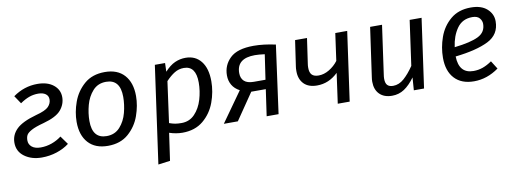

<svg xmlns="http://www.w3.org/2000/svg" viewBox="-60 -883 3885 1444"><g transform="rotate(-10 1882.5 -161.5)"><path d="M429 -409Q429 -355 392.5 -311.5Q356 -268 257 -241Q193 -224 162 -207Q131 -190 122.5 -173.5Q114 -157 114 -133Q114 -103 137.5 -83.5Q161 -64 205 -64Q248 -64 289 -78.5Q330 -93 364 -119L410 -55Q370 -24 315 -6Q260 12 200 12Q122 12 68.5 -27Q15 -66 15 -133Q15 -193 59.5 -236.5Q104 -280 212 -310Q285 -329 308.5 -353.5Q332 -378 332 -409Q332 -436 311 -451Q290 -466 255 -466Q218 -466 185 -454Q152 -442 116 -417L75 -478Q160 -539 261 -539Q338 -539 383.5 -502.5Q429 -466 429 -409Z M503 -206Q503 -280 530.5 -356.5Q558 -433 619 -486Q680 -539 776 -539Q873 -539 925 -481Q977 -423 977 -321Q977 -248 950 -171.5Q923 -95 862 -41.5Q801 12 705 12Q608 12 555.5 -46Q503 -104 503 -206ZM881 -331Q881 -465 773 -465Q710 -465 671 -421.5Q632 -378 615.5 -316.5Q599 -255 599 -196Q599 -62 708 -62Q771 -62 810 -105.5Q849 -149 865 -210.5Q881 -272 881 -331Z M1157 -527H1235L1233 -461Q1272 -504 1311 -521.5Q1350 -539 1393 -539Q1468 -539 1511 -484.5Q1554 -430 1554 -332Q1554 -251 1525 -172Q1496 -93 1433 -40.5Q1370 12 1274 12Q1225 12 1174 -5L1144 204L1053 216ZM1459 -339Q1459 -466 1367 -466Q1328 -466 1295.5 -446Q1263 -426 1229 -390L1186 -77Q1211 -68 1231 -64.5Q1251 -61 1279 -61Q1340 -61 1380.5 -103.5Q1421 -146 1440 -210Q1459 -274 1459 -339Z M2080 -519 2009 0H1918L1947 -202H1836L1698 0H1591L1753 -228Q1715 -248 1696 -280.5Q1677 -313 1677 -354Q1677 -432 1732.5 -485.5Q1788 -539 1913 -539Q1989 -539 2080 -519ZM1771 -355Q1771 -316 1794.5 -294Q1818 -272 1868 -272H1957L1985 -462Q1939 -468 1910 -468Q1771 -468 1771 -355Z M2552 0H2461L2493 -230Q2423 -162 2333 -162Q2267 -162 2232 -198Q2197 -234 2197 -295Q2197 -317 2199 -328L2228 -527H2319L2291 -333Q2289 -322 2289 -304Q2289 -268 2305.5 -251Q2322 -234 2357 -234Q2398 -234 2438 -258Q2478 -282 2506 -319L2535 -527H2626Z M2745 -118Q2745 -135 2748 -153L2801 -527H2892L2840 -157Q2837 -139 2837 -124Q2837 -90 2851.5 -75Q2866 -60 2895 -60Q2940 -60 2978.5 -94Q3017 -128 3055 -184L3103 -527H3194L3120 0H3042L3049 -97Q3010 -43 2968.5 -15.5Q2927 12 2875 12Q2814 12 2779.5 -22.5Q2745 -57 2745 -118Z M3396 -196Q3399 -65 3510 -65Q3547 -65 3581 -77Q3615 -89 3651 -114L3690 -52Q3601 12 3501 12Q3405 12 3352.5 -44.5Q3300 -101 3300 -202Q3300 -281 3327.5 -358.5Q3355 -436 3416 -487.5Q3477 -539 3571 -539Q3651 -539 3694.5 -500Q3738 -461 3738 -405Q3738 -304 3648 -259Q3558 -214 3396 -196ZM3642 -402Q3642 -426 3625 -446Q3608 -466 3570 -466Q3494 -466 3453 -408Q3412 -350 3401 -266Q3525 -280 3583.5 -309Q3642 -338 3642 -402Z"/></g></svg>

Font: FiraGO
Style: Italic
Weight: 400
Italic angle: -8°
Designer: bBox Type GmbH
Foundry: bBox Type GmbH
Version: Version 1.001